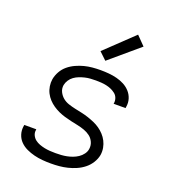

<svg xmlns="http://www.w3.org/2000/svg" viewBox="-140 -869 879 982"><g transform="rotate(20 300.0 -378.0)"><path d="M248 8Q225 8 202 6Q179 4 157 -1.5Q135 -7 114.5 -16.5Q94 -26 78.5 -41.5Q63 -57 56 -79Q49 -101 53 -125L54 -131H119V-128Q116 -112 122.5 -98.5Q129 -85 140 -76.5Q151 -68 164.5 -63Q178 -58 192.5 -55Q207 -52 222.5 -51Q238 -50 253 -50Q269 -50 284 -51Q299 -52 314 -55Q329 -58 344 -63.5Q359 -69 372.5 -78Q386 -87 396 -100.5Q406 -114 408 -129Q411 -149 403 -166.5Q395 -184 380.5 -195Q366 -206 348 -212.5Q330 -219 311 -223Q292 -227 273.5 -231Q255 -235 236.5 -240.5Q218 -246 201.5 -253.5Q185 -261 169.5 -271.5Q154 -282 141.5 -295.5Q129 -309 120.5 -325.5Q112 -342 109 -361.5Q106 -381 109 -400Q113 -422 124.5 -442.5Q136 -463 154 -478Q172 -493 194 -503Q216 -513 237.5 -518.5Q259 -524 281 -526Q303 -528 325 -528Q348 -528 370.5 -526Q393 -524 414.5 -518.5Q436 -513 455 -503Q474 -493 488.5 -477Q503 -461 509.5 -440Q516 -419 512 -396L511 -389H446L447 -393Q449 -407 444 -420.5Q439 -434 428 -442.5Q417 -451 404.5 -456.5Q392 -462 378 -465Q364 -468 349.5 -469Q335 -470 321 -470Q306 -470 291 -469Q276 -468 261.5 -464.5Q247 -461 232.5 -455.5Q218 -450 205.5 -441Q193 -432 184.5 -419Q176 -406 173 -391Q170 -371 178.5 -354Q187 -337 201 -325.5Q215 -314 233 -308Q251 -302 269.5 -298Q288 -294 307 -290Q326 -286 344 -280Q362 -274 379.5 -266.5Q397 -259 412 -248.5Q427 -238 439.5 -224.5Q452 -211 460.5 -194.5Q469 -178 472.5 -159Q476 -140 473 -120Q469 -98 456 -77Q443 -56 424 -41Q405 -26 383 -16.5Q361 -7 338.5 -1.5Q316 4 293.5 6Q271 8 248 8ZM331 -581 291 -619 443 -764 490 -716Z"/></g></svg>

Font: Iosevka Aile Light
Style: Italic
Weight: 300
Italic angle: -9°
Designer: Belleve Invis
Foundry: Belleve Invis
Version: Version 31.1.0; ttfautohint (v1.8.4)